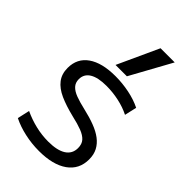

<svg xmlns="http://www.w3.org/2000/svg" viewBox="-240 -874 968 968"><g transform="rotate(45 244.5 -390.0)"><path d="M236.7 10Q184.3 10 134.3 -1.2Q84.3 -12.3 44.3 -32.3L59 -97.7Q101 -78.1 145.7 -67.4Q190.3 -56.7 236 -56.7Q299.7 -56.7 332.8 -78Q366 -99.4 366 -140Q366 -168.3 351.1 -185Q336.3 -201.6 307 -213Q277.7 -224.3 233.3 -234.3Q173 -249 130.3 -268.1Q87.6 -287.3 65.2 -316.5Q42.7 -345.7 42.7 -388.7Q42.7 -456.7 95.2 -493.3Q147.7 -530 243.3 -530Q293 -530 341.9 -520Q390.7 -510 429.4 -490.7L414.7 -425.9Q378.3 -444.3 334.3 -453.8Q290.4 -463.3 246 -463.3Q185.4 -463.3 154.1 -444.1Q122.7 -425 122.7 -388Q122.7 -363.7 137.4 -347.7Q152 -331.7 180.4 -321Q208.7 -310.4 249.7 -301Q296 -290.4 332.5 -276.5Q369 -262.7 394 -243.7Q419 -224.7 432.5 -199.2Q446 -173.7 446 -139.3Q446 -68.3 390.9 -29.2Q335.7 10 236.7 10ZM284 -570H203L304 -790H405Z"/></g></svg>

Font: M PLUS 2 Thin
Style: Regular
Weight: 100
Designer: Coji Morishita
Foundry: UNDERFOREST DESIGN
Version: Version 1.001